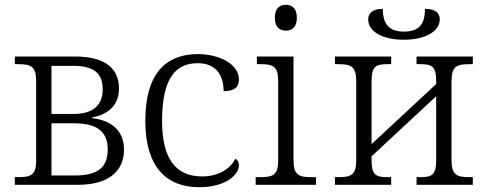

<svg xmlns="http://www.w3.org/2000/svg" viewBox="-20 -772 2037 802"><path d="M42 0H305C433 0 498 -56 498 -148C498 -230 439 -271 366 -278V-282C424 -292 477 -327 477 -402C477 -485 421 -536 292 -536H42V-504H54C108 -504 131 -497 131 -433V-102C131 -39 108 -32 53 -32H42ZM195 -296V-497H287C375 -497 409 -463 409 -399C409 -331 367 -296 287 -296ZM195 -39V-257H289C383 -257 430 -224 430 -148C430 -71 387 -39 292 -39Z M812 10C921 10 978 -41 978 -82C978 -95 972 -104 963 -109C942 -65 889 -35 825 -35C710 -35 657 -114 657 -267C657 -452 718 -508 806 -508C887 -508 914 -452 914 -391C955 -391 978 -405 978 -440C978 -504 897 -546 806 -546C687 -546 587 -481 587 -267C587 -75 675 10 812 10Z M1174 -644C1199 -644 1220 -658 1220 -698C1220 -738 1199 -752 1174 -752C1149 -752 1128 -738 1128 -698C1128 -658 1149 -644 1174 -644ZM1048 0H1300V-32H1283C1229 -32 1206 -39 1206 -105V-536H1053V-504H1065C1119 -504 1142 -497 1142 -433V-102C1142 -39 1119 -32 1065 -32H1048Z M1667 -606C1758 -606 1817 -642 1817 -691C1817 -720 1796 -735 1755 -735C1755 -671 1731 -640 1667 -640C1606 -640 1579 -671 1579 -735C1539 -735 1518 -719 1518 -691C1518 -641 1576 -606 1667 -606ZM1379 0H1614V-32H1601C1551 -32 1532 -39 1532 -104V-119L1802 -370V-104C1802 -39 1783 -32 1733 -32H1720V0H1955V-32H1943C1889 -32 1866 -39 1866 -104V-432C1866 -497 1889 -504 1943 -504H1955V-536H1720V-504H1733C1783 -504 1802 -497 1802 -432V-421L1532 -170V-432C1532 -497 1551 -504 1601 -504H1614V-536H1379V-504H1391C1445 -504 1468 -497 1468 -432V-104C1468 -39 1445 -32 1391 -32H1379Z"/></svg>

Font: Noto Serif Light
Style: Regular
Weight: 300
Designer: Monotype Design Team
Foundry: Monotype Imaging Inc.
Version: Version 2.013